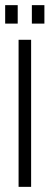

<svg xmlns="http://www.w3.org/2000/svg" viewBox="-43 -726 192 746"><path d="M80.8 -706H129.5V-634.3H80.8ZM-22.9 -706H25.8V-634.3H-22.9ZM77.9 0H29.2V-571.4H77.9Z"/></svg>

Font: Marapfhont
Style: Book
Weight: 400
Version: Version 0.15